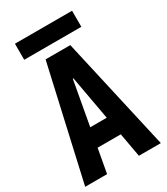

<svg xmlns="http://www.w3.org/2000/svg" viewBox="-217 -985 934 1077"><g transform="rotate(-30 250.0 -446.0)"><path d="M5 0 170 -730H330L495 0H353L252 -560H248L147 0ZM110 -155V-275H390V-155ZM65 -788V-892H435V-788Z"/></g></svg>

Font: M PLUS 1 Code
Style: Regular
Weight: 400
Designer: Coji Morishita
Foundry: UNDERFOREST DESIGN
Version: Version 1.005